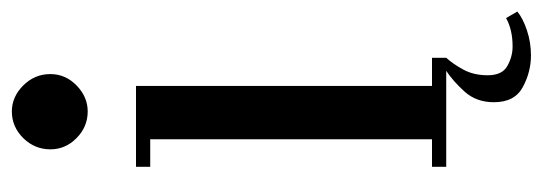

<svg xmlns="http://www.w3.org/2000/svg" viewBox="-316 -457 916 324"><g transform="rotate(-90 142.0 -295.0)"><path d="M116 -605Q90 -605 71 -623.8Q52 -642.5 52 -668Q52 -694.5 71 -713.8Q90 -733 116 -733Q140.5 -733 159.8 -713.8Q179 -694.5 179 -668Q179 -642.5 159.8 -623.8Q140.5 -605 116 -605ZM22.5 0V-24H69V-499.5H22.5V-523.5H159V-24H206.5V0Q196 11.5 186.5 29Q177 46.5 177 70Q177 94.5 192.8 103.2Q208.5 112 225.5 112Q254 112 273.5 101L284.5 120Q273 129.5 252.8 136.2Q232.5 143 210.5 143Q182.5 143 157 129.2Q131.5 115.5 131.5 80.5Q131.5 51 149.2 31.2Q167 11.5 184.5 0Z"/></g></svg>

Font: Imbue 50pt Medium
Style: Regular
Weight: 500
Designer: Tyler Finck
Foundry: Etcetera Type Company
Version: Version 1.102; ttfautohint (v1.8.3)